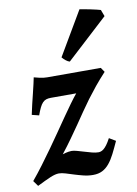

<svg xmlns="http://www.w3.org/2000/svg" viewBox="-92 -771 601 842"><g transform="rotate(-10 208.0 -350.5)"><path d="M382.8 -426.8Q356 -397.9 334.7 -371.8Q313.5 -345.7 294.9 -320.8Q276.4 -295.9 259.5 -271Q242.7 -246.1 224.4 -219.7Q206.1 -193.4 185.5 -164.3Q165 -135.3 139.2 -102.5Q145.5 -104.5 152.3 -106.4Q158.2 -107.9 165.3 -109.1Q172.4 -110.4 179.2 -110.4Q189 -110.4 203.9 -106.2Q218.8 -102.1 234.9 -97.2Q251 -92.3 266.8 -88.1Q282.7 -84 295.4 -84Q299.8 -84 305.7 -85.7Q311.5 -87.4 318.4 -92.8Q325.2 -98.1 333.3 -108.9Q341.3 -119.6 350.6 -137.2L379.4 -120.1Q365.7 -89.8 353.5 -65.7Q341.3 -41.5 327.4 -24.7Q313.5 -7.8 296.1 1Q278.8 9.8 254.9 9.8Q233.4 9.8 212.6 4.6Q191.9 -0.5 172.6 -6.6Q153.3 -12.7 136.7 -17.8Q120.1 -22.9 107.4 -22.9Q91.8 -22.9 68.8 -13.2Q45.9 -3.4 8.8 15.1L-8.8 -9.3Q15.6 -38.6 39.8 -71Q64 -103.5 87.4 -136.2Q110.8 -168.9 132.8 -200.9Q154.8 -232.9 174.8 -261.7Q194.8 -290.5 212.2 -314.5Q229.5 -338.4 243.7 -355.5H130.9Q119.1 -355.5 110.4 -352.8Q101.6 -350.1 94.2 -342.5Q86.9 -335 80.6 -322Q74.2 -309.1 66.9 -288.6L35.2 -296.4Q39.6 -318.4 45.4 -342.3Q51.3 -366.2 56.6 -388.2Q62 -410.2 66.2 -428.5Q70.3 -446.8 72.3 -457Q81.5 -454.6 97.7 -450.7Q113.8 -446.8 130.9 -446.8H369.1ZM424.8 -667.5 240.2 -497.6Q232.4 -499.5 223.4 -506.6Q214.4 -513.7 207.5 -522L321.8 -716.3L340.8 -712.9Q354 -710.4 368.7 -707.5Q383.3 -704.6 396.2 -701.4Q409.2 -698.2 413.6 -696.8Z"/></g></svg>

Font: Gentium Basic
Style: Bold Italic
Weight: 700
Italic angle: -8°
Designer: J. Victor Gaultney and Annie Olsen
Foundry: SIL International
Version: Version 1.102; 2013; Maintenance release